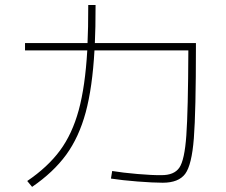

<svg xmlns="http://www.w3.org/2000/svg" viewBox="-20 -767 904 768"><path d="M423.8 -52.7 428.7 -83Q469.7 -76.2 529.8 -71Q589.8 -65.9 625 -66.4Q676.3 -65.9 697.3 -96.2Q718.3 -126.5 725.3 -224.9Q732.4 -323.2 733.4 -565.4H357.9Q349.6 -417 322.8 -317.6Q295.9 -218.3 244.9 -148.2Q193.8 -78.1 108.4 -19.5L88.9 -43Q170.9 -98.6 220 -165Q269 -231.4 294.9 -326.4Q320.8 -421.4 329.1 -565.4H80.1V-594.7H330.1Q333 -650.4 333 -747.1H362.3Q362.3 -650.9 359.4 -594.7H763.7V-579.1Q763.7 -320.8 755.4 -213.9Q747.1 -106.9 720.7 -71.5Q694.3 -36.1 630.9 -36.1Q592.3 -36.1 530 -41Q467.8 -45.9 423.8 -52.7Z"/></svg>

Font: Pretendard GOV Thin
Style: Regular
Weight: 100
Designer: Base glyphs from Inter by Rasmus Andersson; Hangeul glyphs from Noto Sans CJK(Source Han Sans) by Jang Soo-young and Kan
Foundry: Kil Hyung-jin
Version: Version 1.309